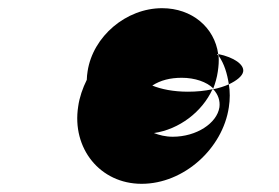

<svg xmlns="http://www.w3.org/2000/svg" viewBox="-20 -695 682 469"><path d="M171 -435C155 -333 224 -246 326 -246C429 -246 524 -332 539 -433C542 -452 542 -472 539 -489C528 -484 515 -480 501 -477C513 -464 518 -449 516 -433C510 -394 460 -361 402 -361C384 -361 369 -365 356 -370C418 -379 474 -422 499 -477C480 -473 461 -471 439 -471C404 -471 374 -477 352 -486C372 -499 396 -505 424 -505C456 -505 485 -495 501 -479C506 -492 510 -506 512 -520C514 -533 515 -546 514 -558L510 -563H513C504 -628 449 -675 376 -675C288 -675 207 -606 194 -521C193 -514 192 -507 192 -500C182 -480 174 -457 171 -435ZM499 -477H501V-479C501 -478 499 -478 499 -477ZM513 -563C513 -561 514 -561 514 -559C528 -539 535 -515 539 -489C558 -498 572 -509 574 -520C577 -537 552 -555 513 -563Z"/></svg>

Font: Ampere
Style: SCIta
Weight: 400
Version: Version 1